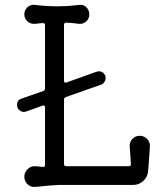

<svg xmlns="http://www.w3.org/2000/svg" viewBox="-20 -751 690 789"><path d="M554 -193Q572 -193 584.5 -180Q597 -167 596 -150Q595 -128 593 -102.5Q591 -77 589 -51Q588 -26 570 -8.5Q552 9 527 9H223Q198 10 173 12.5Q148 15 126 17Q107 19 93.5 6.5Q80 -6 80 -25Q80 -42 92.5 -55Q105 -68 121 -68Q129 -68 137.5 -67Q146 -66 156 -65H158Q165 -65 165 -73V-310Q165 -320 155 -317L88 -293Q82 -291 78 -291Q68 -291 59 -299Q50 -307 50 -320Q50 -340 69 -346L158 -377Q165 -380 165 -388V-648Q165 -656 158 -656Q148 -656 137.5 -654.5Q127 -653 119 -653Q103 -653 91.5 -664.5Q80 -676 80 -692Q80 -709 92.5 -721Q105 -733 122 -731Q157 -727 177 -726Q197 -725 214 -725Q234 -725 253 -726Q272 -727 306 -731Q323 -733 335 -721Q347 -709 347 -692Q347 -675 335 -663.5Q323 -652 306 -653Q293 -655 279.5 -656Q266 -657 252 -658Q243 -658 243 -649V-419Q243 -409 253 -412L376 -456Q382 -458 386 -458Q405 -458 413 -439Q414 -436 414 -430Q414 -422 409 -414Q404 -406 395 -403L250 -352Q243 -349 243 -341V-77Q243 -68 252 -68H510Q518 -68 518 -77L513 -150Q512 -167 524 -180Q536 -193 554 -193Z"/></svg>

Font: Kiwi Maru
Style: Regular
Weight: 400
Designer: Hiroki-Chan
Version: Version 1.100